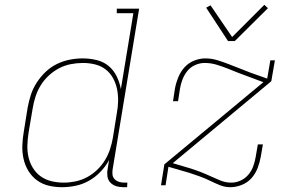

<svg xmlns="http://www.w3.org/2000/svg" viewBox="-20 -771 1240 799"><path d="M238 8Q209 8 182 1.5Q155 -5 133.5 -21Q112 -37 98 -60Q84 -83 78 -110Q72 -137 73 -166Q74 -195 79 -223L95 -323Q100 -350 108.5 -376.5Q117 -403 133 -427.5Q149 -452 170 -472Q191 -492 216.5 -504.5Q242 -517 269.5 -522.5Q297 -528 324 -528Q354 -528 382.5 -521Q411 -514 432 -496.5Q453 -479 465.5 -453.5Q478 -428 483 -400L535 -716H466V-735H559L449 -68Q447 -57 448 -45.5Q449 -34 456.5 -26Q464 -18 474.5 -14.5Q485 -11 497 -11H510L509 8H493Q477 8 463 3.5Q449 -1 439 -11.5Q429 -22 427 -37.5Q425 -53 428 -68L434 -105Q420 -79 398.5 -56.5Q377 -34 350.5 -19Q324 -4 295 2Q266 8 238 8ZM245 -11Q269 -11 293.5 -16Q318 -21 341 -33Q364 -45 383.5 -63.5Q403 -82 416.5 -104Q430 -126 438 -150.5Q446 -175 450 -199L466 -299Q471 -325 471.5 -350.5Q472 -376 467 -400.5Q462 -425 450 -446.5Q438 -468 419 -482.5Q400 -497 375.5 -503Q351 -509 325 -509Q300 -509 274.5 -504Q249 -499 226 -487Q203 -475 183 -456.5Q163 -438 149.5 -416Q136 -394 128 -369.5Q120 -345 116 -320L99 -220Q95 -194 94 -168Q93 -142 98.5 -117.5Q104 -93 117 -72Q130 -51 149.5 -37Q169 -23 194 -17Q219 -11 245 -11ZM939 8Q915 8 893.5 -1Q872 -10 852.5 -19.5Q833 -29 811 -37Q789 -45 767 -52L681 -77L669 0H650L664 -87L1076 -429L1017 -451Q994 -459 971.5 -468Q949 -477 926.5 -486Q904 -495 880.5 -502Q857 -509 831 -509Q812 -509 792.5 -500.5Q773 -492 760 -476Q747 -460 739.5 -440.5Q732 -421 729 -402L721 -350H700L708 -402Q712 -425 721.5 -448.5Q731 -472 747.5 -490.5Q764 -509 787.5 -518.5Q811 -528 834 -528Q860 -528 884.5 -520.5Q909 -513 932 -504Q955 -495 978 -486Q1001 -477 1024 -468L1092 -444L1105 -520H1124L1109 -433L699 -92L773 -70Q795 -63 815.5 -55Q836 -47 856.5 -37.5Q877 -28 898 -19.5Q919 -11 943 -11Q962 -11 981 -19.5Q1000 -28 1013.5 -44Q1027 -60 1034 -79.5Q1041 -99 1044 -118L1053 -170H1074L1065 -118Q1061 -95 1052 -71.5Q1043 -48 1026.5 -29.5Q1010 -11 986 -1.5Q962 8 939 8ZM929 -600 838 -739 856 -749 946 -617 1080 -751 1095 -737 957 -600Z"/></svg>

Font: Iosevka Etoile Thin
Style: Italic
Weight: 100
Italic angle: -9°
Designer: Belleve Invis
Foundry: Belleve Invis
Version: Version 22.1.2; ttfautohint (v1.8.4)